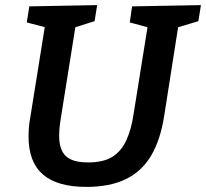

<svg xmlns="http://www.w3.org/2000/svg" viewBox="-20 -722 808 753"><path d="M498 -697 768 -702 758 -639 665 -611 681 -631 624 -268Q609 -172 572 -110.5Q535 -49 472.5 -19Q410 11 319 11Q204 11 148 -38Q92 -87 92 -186Q92 -204 93.5 -223Q95 -242 99 -263L158 -631L169 -612L85 -634L95 -697L361 -702L351 -639L262 -611L278 -631L218 -255Q215 -237 213.5 -220Q212 -203 212 -189Q212 -135 238 -110Q264 -85 326 -85Q385 -85 420 -106.5Q455 -128 475 -171Q495 -214 504 -275L561 -631L574 -611L489 -634Z"/></svg>

Font: Bitter Thin SemiBold
Style: Italic
Weight: 600
Italic angle: -9°
Version: Version 2.002